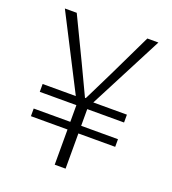

<svg xmlns="http://www.w3.org/2000/svg" viewBox="-129 -800 803 897"><g transform="rotate(20 272.5 -351.0)"><path d="M245 -175H63V-213H245V-296H63V-335H228L40 -702H99L200 -492L271 -342H275L288 -368Q336 -465 349 -492L450 -702H505L315 -335H482V-296H299V-213H482V-175H299V0H245Z"/></g></svg>

Font: Nebula Sans Light
Style: Regular
Weight: 300
Designer: Paul D. Hunt for Adobe (as Source Sans)
Foundry: Nebula Entertainment & Broadcasting LLC
Version: Version 1.010